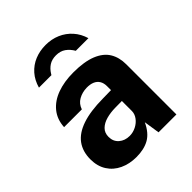

<svg xmlns="http://www.w3.org/2000/svg" viewBox="-205 -852 986 986"><g transform="rotate(-45 288.0 -359.0)"><path d="M37.5 -149.2Q37.5 -206.2 65.9 -245Q94.4 -283.8 153.5 -303.9Q212.6 -324 304 -324.8L363.8 -325.8V-354.8Q363.8 -377.4 354.4 -392.7Q345.1 -408 327.4 -415.7Q309.6 -423.4 284 -423Q250.9 -422.2 224.6 -407.3Q198.2 -392.4 188 -361.8H59Q61.9 -415.5 92.2 -452.7Q122.6 -489.9 173.8 -508.4Q224.9 -527 291.2 -527Q370.2 -527 419.5 -507.1Q468.8 -487.1 490.9 -450.9Q513 -414.8 513 -364V0H383.2L370 -86.5Q345.2 -33.2 307.4 -11.6Q269.6 10 213.2 10Q163.1 10 123.2 -8.8Q83.2 -27.5 60.4 -63.4Q37.5 -99.4 37.5 -149.2ZM363.8 -173V-247L315.5 -246.5Q280.6 -246.1 251.1 -238Q221.6 -229.9 203.3 -212Q185 -194.1 185 -165Q185 -131.4 208.1 -111.4Q231.2 -91.5 265.8 -91.5Q290.2 -91.5 312.9 -103Q335.5 -114.5 349.4 -133.3Q363.4 -152.1 363.8 -173ZM290.2 -727.5Q247.5 -727.5 211.2 -712.6Q174.9 -697.6 148.9 -668.2Q123 -638.8 111.2 -596.5H201.8Q205 -602.2 206.1 -603.4Q219.9 -625.8 240.2 -639Q260.6 -652.2 290.2 -652.2Q321.5 -652.2 342.7 -637.2Q363.9 -622.2 378.8 -596.5H470.5Q458.6 -637 432.4 -666.5Q406.1 -696 369.6 -711.8Q333.1 -727.5 290.2 -727.5Z"/></g></svg>

Font: Public Sans VF
Style: Regular
Weight: 400
Designer: Pablo Impallari, Rodrigo Fuenzalida (Modified by Dan O. Williams and USWDS)
Version: Version 1.003